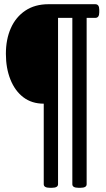

<svg xmlns="http://www.w3.org/2000/svg" viewBox="-20 -720 504 913"><path d="M217 173Q188 173 188 156V-227Q131 -227 91 -257.5Q51 -288 29.5 -342Q8 -396 8 -464Q8 -533 31.5 -586Q55 -639 100.5 -669.5Q146 -700 211 -700H433Q452 -700 452 -674V-661Q452 -635 433 -635H392V156Q392 173 363 173H353Q324 173 324 156V-635H256V156Q256 173 227 173Z"/></svg>

Font: Asap Semi Condensed Medium
Style: Regular
Weight: 500
Width: 4
Designer: Pablo Cosgaya
Foundry: Omnibus-Type
Version: Version 3.001; ttfautohint (v1.8.4.7-5d5b)